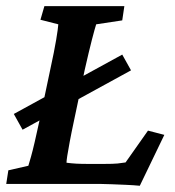

<svg xmlns="http://www.w3.org/2000/svg" viewBox="-23 -593 565 619"><path d="M427.7 5.9Q407.2 3.9 383.3 2.9Q359.4 2 337.4 1Q315.4 0 300.8 0H-2.9L3.9 -43.9L68.4 -58.6Q71.3 -68.4 76.7 -86.9Q82 -105.5 88.9 -135.3Q95.7 -165 104.5 -205.1L138.7 -367.2Q152.3 -429.7 158.2 -465.3Q164.1 -501 165 -514.6L107.4 -529.3L120.1 -573.2H377.9L371.1 -527.3L287.1 -514.6Q283.2 -502.9 273.4 -465.3Q263.7 -427.7 250 -367.2L215.8 -205.1Q207 -164.1 201.7 -135.3Q196.3 -106.4 193.8 -90.3Q191.4 -74.2 191.4 -68.4Q206.1 -66.4 222.7 -65.4Q239.3 -64.5 263.7 -64.5H310.5Q342.8 -64.5 356 -65.9Q369.1 -67.4 381.8 -69.3L454.1 -171.9L506.8 -158.2ZM49.8 -174.8 21.5 -225.6 371.1 -417 399.4 -366.2Z"/></svg>

Font: Crimson Pro SemiBold
Style: Italic
Weight: 600
Italic angle: -12°
Designer: Jacques Le Bailly
Foundry: Baron von Fonthausen
Version: Version 1.003